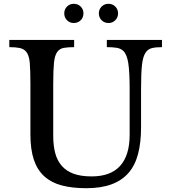

<svg xmlns="http://www.w3.org/2000/svg" viewBox="-20 -980 901 1010"><path d="M722 -310Q722 -231 706.5 -171Q691 -111 656.5 -71Q622 -31 567 -10.5Q512 10 434 10Q360 10 305 -4.5Q250 -19 213 -52.5Q176 -86 158 -140Q140 -194 140 -273V-537Q140 -611 136.5 -651Q133 -691 116 -710Q104 -723 83.5 -727.5Q63 -732 29 -732V-770H370V-732Q336 -732 315 -728Q294 -724 282 -708Q268 -690 264 -650.5Q260 -611 260 -537V-265Q260 -214 270.5 -174.5Q281 -135 305 -107.5Q329 -80 367.5 -66Q406 -52 462 -52Q562 -52 612 -107.5Q662 -163 662 -271V-512Q662 -601 655 -647Q648 -693 629 -712Q615 -725 594 -728.5Q573 -732 542 -732V-770H832V-732Q800 -732 779.5 -727Q759 -722 747 -705Q732 -684 727 -639.5Q722 -595 722 -512ZM318 -910Q318 -931 332.5 -945.5Q347 -960 368 -960Q390 -960 404.5 -945.5Q419 -931 419 -910Q419 -888 404.5 -873.5Q390 -859 368 -859Q347 -859 332.5 -873.5Q318 -888 318 -910ZM500 -910Q500 -931 514.5 -945.5Q529 -960 551 -960Q572 -960 586.5 -945.5Q601 -931 601 -910Q601 -888 586.5 -873.5Q572 -859 551 -859Q529 -859 514.5 -873.5Q500 -888 500 -910Z"/></svg>

Font: Libre Baskerville
Style: Regular
Weight: 400
Designer: Pablo Impallari, Rodrigo Fuenzalida
Foundry: Pablo Impallari, Rodrigo Fuenzalida
Version: Version 1.000; ttfautohint (v0.93) -l 8 -r 50 -G 200 -x 14 -